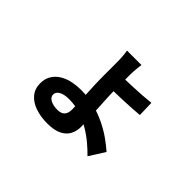

<svg xmlns="http://www.w3.org/2000/svg" viewBox="-134 -911 1268 1268"><g transform="rotate(45 500.0 -277.5)"><path d="M568 -634Q566 -620 563 -591.5Q560 -563 560 -537Q560 -520 560 -493Q560 -466 560 -436.5Q560 -407 560 -384Q560 -353 562.5 -308.5Q565 -264 567.5 -216.5Q570 -169 572.5 -127.5Q575 -86 575 -62Q575 -25 559 7Q543 39 505 59Q467 79 400 79Q340 79 289.5 62Q239 45 209.5 10Q180 -25 180 -77Q180 -149 239 -192.5Q298 -236 407 -236Q473 -236 533 -219.5Q593 -203 645 -177.5Q697 -152 739 -122Q781 -92 811 -65L742 44Q713 14 675 -18Q637 -50 592.5 -76.5Q548 -103 497.5 -120Q447 -137 392 -137Q344 -137 318.5 -122.5Q293 -108 293 -83Q293 -61 318 -46.5Q343 -32 385 -32Q419 -32 435.5 -49.5Q452 -67 452 -102Q452 -129 450.5 -166Q449 -203 446.5 -243.5Q444 -284 442.5 -323Q441 -362 441 -394Q441 -413 441 -439.5Q441 -466 441 -492Q441 -518 441 -535Q441 -564 438.5 -592Q436 -620 433 -634ZM506 -489Q523 -489 557 -490Q591 -491 632.5 -492.5Q674 -494 716 -497Q758 -500 791 -504L794 -393Q761 -390 719 -387.5Q677 -385 635 -383.5Q593 -382 559 -381.5Q525 -381 507 -381Z"/></g></svg>

Font: Noto Sans KR
Style: Bold
Weight: 700
Designer: Ryoko NISHIZUKA  (kana, bopomofo & ideographs); Paul D. Hunt (Latin, Greek & Cyrillic); Sandoll Communications , Soo-you
Foundry: Adobe
Version: Version 2.004-H2;hotconv 1.0.118;makeotfexe 2.5.65603